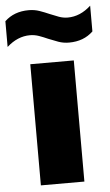

<svg xmlns="http://www.w3.org/2000/svg" viewBox="-91 -829 498 866"><g transform="rotate(-5 157.5 -396.0)"><path d="M58.5 0V-548.5H255.5V0ZM241.5 -630.5Q215.5 -630.5 192.8 -638.8Q170 -647 148.5 -656Q128.5 -665 108.8 -672Q89 -679 68.5 -679Q12 -679 -36.5 -635V-751.5Q6 -792 72.5 -792Q98.5 -792 121.2 -784Q144 -776 165.5 -766.5Q185.5 -758 205.2 -750.8Q225 -743.5 245.5 -743.5Q302 -743.5 350.5 -788V-671.5Q308 -630.5 241.5 -630.5Z"/></g></svg>

Font: Encode Sans SmExp XBd
Style: Regular
Weight: 800
Width: 6
Designer: Multiple Designers
Foundry: Impallari Type
Version: Version 3.002; ttfautohint (v1.8.3) -l 8 -r 50 -G 200 -x 14 